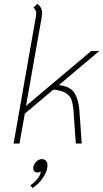

<svg xmlns="http://www.w3.org/2000/svg" viewBox="-20 -729 524 975"><path d="M383 -170 395 0H365L353 -170Q350 -201 343.5 -221Q337 -241 315.5 -255.5Q294 -270 251 -274L106 -152L79 0H49L163 -649Q164 -654 164 -662Q164 -677 150 -691L169 -709Q194 -693 194 -663Q194 -657 192 -643L112 -191L443 -470H484L279 -297Q338 -290 358.5 -256.5Q379 -223 383 -170ZM221 110Q221 139 199 172.5Q177 206 145 226L134 212Q154 199 169 180.5Q184 162 188 142Q179 147 169 147Q160 147 154.5 141Q149 135 149 125Q149 108 162.5 93.5Q176 79 192 79Q206 79 213.5 87.5Q221 96 221 110Z"/></svg>

Font: KoHo ExtraLight
Style: Italic
Weight: 275
Italic angle: -10°
Version: Version 1.000; ttfautohint (v1.6)